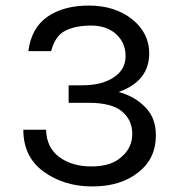

<svg xmlns="http://www.w3.org/2000/svg" viewBox="-20 -660 655 691"><path d="M517 -468Q517 -542 454 -592Q392 -640 300 -640Q209 -640 151 -600Q93 -560 82 -476H164Q178 -530 214 -549Q251 -568 308 -568Q364 -568 398 -537Q432 -506 432 -458Q432 -410 390 -382Q347 -353 276 -353H227V-290H299Q382 -290 419 -259Q456 -228 456 -178Q456 -128 417 -95Q380 -61 309 -61Q239 -61 193 -95Q147 -130 146 -193H64Q64 -96 136 -43Q210 11 312 11Q415 11 478 -40Q541 -89 541 -173Q541 -235 504 -273Q466 -313 407 -329Q517 -368 517 -468Z"/></svg>

Font: FEC Monospace Regular
Style: Regular
Weight: 500
Designer: Jonathan Pinhorn
Foundry: FEC
Version: Version 0.1